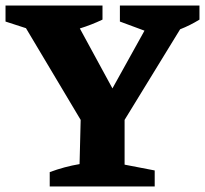

<svg xmlns="http://www.w3.org/2000/svg" viewBox="-35 -675 742 695"><path d="M145 0V-52Q199 -72 253 -81L257 -241L59 -573L-15 -597V-655H336V-604Q296 -585 254 -572L372 -355L488 -564L399 -597V-655H687V-604Q653 -583 617 -569L416 -241V-79L525 -58V0Z"/></svg>

Font: Piazzolla
Style: Bold
Weight: 700
Designer: Juan Pablo del Peral
Foundry: Huerta Tipografica
Version: Version 1.330